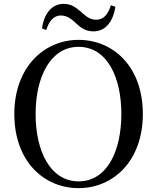

<svg xmlns="http://www.w3.org/2000/svg" viewBox="-20 -955 812 992"><path d="M197 -808 219 -800C234 -848 259 -875 294 -875C330 -875 353 -853 377 -831C398 -811 423 -793 463 -793C524 -793 564 -841 576 -920L553 -928C538 -880 515 -853 477 -853C442 -853 421 -874 396 -896C373 -916 348 -935 309 -935C249 -935 208 -887 197 -808ZM386 17C566 17 718 -124 718 -366C718 -610 566 -749 386 -749C207 -749 54 -607 54 -366C54 -121 207 17 386 17ZM386 -18C240 -18 164 -174 164 -366C164 -557 240 -713 386 -713C533 -713 607 -557 607 -366C607 -174 533 -18 386 -18Z"/></svg>

Font: Noto Serif KR Medium
Style: Regular
Weight: 500
Designer: Ryoko NISHIZUKA 西塚涼子 (kana & ideographs); Frank Grießhammer (Latin, Greek & Cyrillic); Wenlong ZHANG 张文龙 (bopomofo); San
Foundry: Adobe
Version: Version 2.001;hotconv 1.1.0;makeotfexe 2.6.0